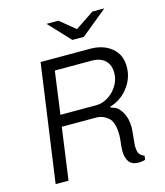

<svg xmlns="http://www.w3.org/2000/svg" viewBox="-128 -981 927 1081"><g transform="rotate(-15 335.5 -440.5)"><path d="M620 -535Q620 -469 578 -414.5Q536 -360 472 -342V-337Q473 -336 495 -328.5Q517 -321 537.5 -286Q558 -251 558 -197Q558 -186 553 -138Q549 -104 549 -95Q549 -59 558 -46Q567 -33 587 -25L584 -2Q578 0 567 2Q556 4 545 4Q473 4 473 -85Q473 -101 477 -135Q478 -144 479 -154Q480 -164 480 -174Q480 -250 449 -276.5Q418 -303 379 -303H179L137 0H62L158 -686H446Q523 -686 571.5 -646Q620 -606 620 -535ZM223 -619 189 -370H398Q434 -370 467.5 -391Q501 -412 522 -446.5Q543 -481 543 -520Q543 -567 515.5 -593Q488 -619 438 -619ZM404 -812 513 -885H583L430 -760H363L246 -885H315Z"/></g></svg>

Font: Chivo Light Italic
Style: Regular
Weight: 300
Italic angle: -8.05°
Designer: Hector Gatti
Foundry: Omnibus-Type
Version: Version 1.007